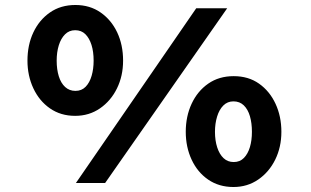

<svg xmlns="http://www.w3.org/2000/svg" viewBox="-20 -733 1245 769"><path d="M284 0 766 -700H890L401 0ZM281 -269Q223 -269 180 -299Q137 -329 113.5 -379.5Q90 -430 90 -490Q90 -553 113.5 -603Q137 -653 180 -683Q223 -713 282 -713Q340 -713 383 -683Q426 -653 449.5 -603Q473 -553 473 -490Q473 -429 448.5 -379Q424 -329 380.5 -299Q337 -269 281 -269ZM282 -369Q307 -369 323 -385.5Q339 -402 347 -429.5Q355 -457 355 -490Q355 -526 346.5 -553Q338 -580 322 -596Q306 -612 281 -612Q257 -612 240.5 -595.5Q224 -579 215.5 -551.5Q207 -524 207 -490Q207 -455 215.5 -427.5Q224 -400 241 -384.5Q258 -369 282 -369ZM915 16Q857 16 814 -13.5Q771 -43 747.5 -93.5Q724 -144 724 -205Q724 -267 747.5 -317.5Q771 -368 814 -398Q857 -428 916 -428Q975 -428 1017.5 -398Q1060 -368 1083.5 -317.5Q1107 -267 1107 -205Q1107 -144 1082.5 -94Q1058 -44 1014.5 -14Q971 16 915 16ZM916 -84Q941 -84 957 -100.5Q973 -117 981 -144Q989 -171 989 -205Q989 -240 981 -267.5Q973 -295 956.5 -311Q940 -327 915 -327Q891 -327 874.5 -310.5Q858 -294 849.5 -266Q841 -238 841 -205Q841 -170 850 -142.5Q859 -115 875.5 -99.5Q892 -84 916 -84Z"/></svg>

Font: Lexend Zetta Medium
Style: Regular
Weight: 500
Designer: Bonnie Shaver-Troup, Thomas Jockin
Foundry: Lexend
Version: Version 1.007